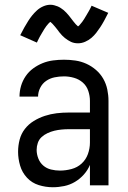

<svg xmlns="http://www.w3.org/2000/svg" viewBox="-20 -779 540 807"><path d="M202 8Q172 8 143 -1Q114 -10 93.5 -32Q73 -54 64.5 -83Q56 -112 56 -141Q56 -167 62.5 -192Q69 -217 84.5 -237Q100 -257 122 -270.5Q144 -284 168.5 -292Q193 -300 218 -303Q243 -306 269 -306H358V-355Q358 -376 351 -397Q344 -418 328 -432Q312 -446 291 -452Q270 -458 249 -458Q229 -458 209.5 -454Q190 -450 174 -439Q158 -428 149 -410Q140 -392 140 -373Q140 -373 140 -373Q140 -373 140 -373Q140 -373 140 -373Q140 -373 140 -373Q140 -373 140 -373Q140 -373 140 -373H62Q62 -373 62 -373Q62 -373 62 -373Q62 -396 68.5 -418Q75 -440 88 -459Q101 -478 119.5 -491.5Q138 -505 159 -513.5Q180 -522 203 -525Q226 -528 249 -528Q273 -528 297 -524.5Q321 -521 343 -511Q365 -501 383.5 -485Q402 -469 414 -448Q426 -427 431 -403Q436 -379 436 -355V0H358V-86Q349 -64 332.5 -45.5Q316 -27 295 -14.5Q274 -2 250 3Q226 8 202 8ZM232 -62Q256 -62 280.5 -68.5Q305 -75 323 -91.5Q341 -108 349.5 -131.5Q358 -155 358 -180V-236H269Q254 -236 238.5 -234.5Q223 -233 208.5 -229.5Q194 -226 180 -219.5Q166 -213 155 -203Q144 -193 139 -178.5Q134 -164 134 -149Q134 -131 141 -113Q148 -95 162 -83Q176 -71 194.5 -66.5Q213 -62 232 -62ZM308 -597Q300 -597 292.5 -598.5Q285 -600 278.5 -603Q272 -606 265 -610.5Q258 -615 252.5 -619.5Q247 -624 241 -630Q235 -636 230.5 -642Q226 -648 221.5 -654Q217 -660 211.5 -666.5Q206 -673 201 -678.5Q196 -684 192 -687Q189 -685 187 -683.5Q185 -682 182 -678Q179 -674 177.5 -672.5Q176 -671 174.5 -669Q173 -667 171.5 -664.5Q170 -662 168 -659.5Q166 -657 164.5 -654Q163 -651 161 -648Q159 -645 157 -641.5Q155 -638 153 -634.5Q151 -631 148.5 -627Q146 -623 144 -618.5Q142 -614 139.5 -609.5Q137 -605 135 -600L65 -631Q74 -649 82.5 -664Q91 -679 99 -691.5Q107 -704 115.5 -714.5Q124 -725 135.5 -735.5Q147 -746 162 -752.5Q177 -759 192 -759Q200 -759 207.5 -757Q215 -755 221.5 -752.5Q228 -750 235 -745.5Q242 -741 247.5 -736.5Q253 -732 259 -725.5Q265 -719 269.5 -713.5Q274 -708 278.5 -702Q283 -696 288.5 -689Q294 -682 298.5 -677Q303 -672 308 -668Q311 -670 313 -672Q315 -674 318 -678Q321 -682 322.5 -683.5Q324 -685 325.5 -687Q327 -689 328.5 -691.5Q330 -694 332 -696.5Q334 -699 335.5 -702Q337 -705 339 -708Q341 -711 343 -714.5Q345 -718 347 -721.5Q349 -725 351.5 -729Q354 -733 356 -737Q358 -741 360.5 -745.5Q363 -750 365 -755L435 -725Q426 -707 417.5 -691.5Q409 -676 401 -664Q393 -652 384.5 -641Q376 -630 364.5 -620Q353 -610 338 -603.5Q323 -597 308 -597Z"/></svg>

Font: Zed Mono
Style: Regular
Weight: 400
Monospace: yes
Designer: Belleve Invis
Foundry: Belleve Invis
Version: Version 1.0.0; ttfautohint (v1.8.4)